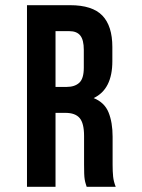

<svg xmlns="http://www.w3.org/2000/svg" viewBox="-20 -720 546 740"><path d="M314 0Q312 -7 310 -13Q308 -19 306.5 -28Q305 -37 304.5 -51Q304 -65 304 -86V-196Q304 -245 287 -265Q270 -285 232 -285H194V0H84V-700H250Q336 -700 374.5 -660Q413 -620 413 -539V-484Q413 -376 341 -342Q383 -325 398.5 -286.5Q414 -248 414 -193V-85Q414 -59 416 -39.5Q418 -20 426 0ZM194 -600V-385H237Q268 -385 285.5 -401Q303 -417 303 -459V-528Q303 -566 289.5 -583Q276 -600 247 -600Z"/></svg>

Font: Bebas Neue Bold
Style: Regular
Weight: 700
Designer: Ryoichi Tsunekawa & LGV (GE)
Foundry: Free Software Foundation, Inc.
Version: Version 1.003 August 13, 2016